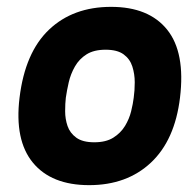

<svg xmlns="http://www.w3.org/2000/svg" viewBox="-20 -530 562 560"><path d="M37 -245Q53 -377 123 -443.5Q193 -510 304 -510Q414 -510 467.5 -443.5Q521 -377 505 -245Q490 -121 420 -55.5Q350 10 240 10Q130 10 76 -55.5Q22 -121 37 -245ZM255 -115Q289 -115 310.5 -128.5Q332 -142 344.5 -162.5Q357 -183 362.5 -205.5Q368 -228 370 -245Q373 -266 373 -290Q373 -314 366 -336Q359 -358 340.5 -371.5Q322 -385 288 -385Q254 -385 232.5 -371.5Q211 -358 198.5 -336Q186 -314 180.5 -290Q175 -266 172 -245Q170 -228 170 -205.5Q170 -183 177 -162.5Q184 -142 202.5 -128.5Q221 -115 255 -115Z"/></svg>

Font: Haskoy ExtraBold
Style: Italic
Weight: 800
Designer: Ertekin Erdin
Foundry: Ertekin Erdin
Version: Version 2.000; ttfautohint (v1.8.4.7-5d5b)